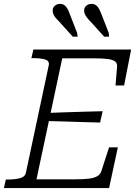

<svg xmlns="http://www.w3.org/2000/svg" viewBox="-39 -964 700 984"><path d="M565 -209 520 0H-19L-9 -44H2Q38 -44 64 -51Q90 -58 94 -80L211 -630Q215 -652 192.5 -659Q170 -666 133 -666H122L132 -710H633L597 -526H553L561 -621Q563 -639 551.5 -648.5Q540 -658 514 -661.5Q488 -665 446 -665H280L148 -45H347Q390 -45 417.5 -48.5Q445 -52 460.5 -61.5Q476 -71 481 -89L520 -209ZM200 -385Q248 -387 295.5 -388.5Q343 -390 391 -391.5Q439 -393 487 -394L474 -336Q427 -337 380 -338.5Q333 -340 286 -341.5Q239 -343 191 -344ZM319 -891 356 -796 359 -776H334L268 -849Q256 -861 247.5 -871Q239 -881 235 -890.5Q231 -900 231 -910Q231 -925 242 -934.5Q253 -944 269 -944Q282 -944 290.5 -938Q299 -932 306 -920.5Q313 -909 319 -891ZM481 -891 518 -796 520 -776H495L429 -849Q417 -861 409 -871Q401 -881 396.5 -890.5Q392 -900 392 -910Q392 -925 403 -934.5Q414 -944 430 -944Q443 -944 452 -938Q461 -932 467.5 -920.5Q474 -909 481 -891Z"/></svg>

Font: Roboto Serif ExtraLight
Style: Italic
Weight: 250
Italic angle: -10°
Designer: Greg Gazdowicz
Foundry: Commercial Type
Version: Version 1.008